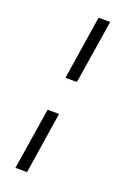

<svg xmlns="http://www.w3.org/2000/svg" viewBox="-173 -791 720 1053"><g transform="rotate(20 186.5 -265.0)"><path d="M152 -358 210 -730H278L219 -358ZM63 200 120 -160H187L131 200Z"/></g></svg>

Font: Sora Light
Style: Italic
Weight: 300
Designer: Jonathan Barnbrook, Juli√°n Moncada
Version: Version 1.000